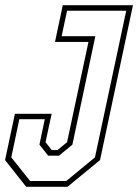

<svg xmlns="http://www.w3.org/2000/svg" viewBox="-22 -720 533 740"><path d="M79 0 -2.5 -103 35.5 -281.5H177L153.5 -172L177.5 -141.5H199.5L236.5 -172L319 -558.5H190L220 -700H490.5L363.5 -103L238 0ZM94 -22.5H233.5L344 -113.5L464.5 -678.5H236.5L215.5 -580.5H345.5L257 -162.5L205.5 -120H163.5L130 -162.5L150.5 -260.5H52.5L21.5 -113.5Z"/></svg>

Font: Tourney Condensed ExtraLight
Style: Italic
Weight: 200
Width: 3
Italic angle: -12°
Designer: Tyler Finck
Foundry: Etcetera Type Co
Version: Version 1.010; ttfautohint (v1.8.3)